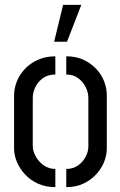

<svg xmlns="http://www.w3.org/2000/svg" viewBox="-20 -770 494 791"><path d="M203 -598 240 -750H315L256 -598ZM208 1Q169 1 137.5 -13Q106 -27 84 -50.5Q62 -74 50 -102Q38 -130 38 -158V-377Q38 -405 49 -433.5Q60 -462 82 -485.5Q104 -509 136 -523.5Q168 -538 208 -538V-463Q178 -463 157.5 -448.5Q137 -434 126 -412Q115 -390 115 -367V-168Q115 -148 127 -126Q139 -104 160 -89Q181 -74 208 -74ZM253 1V-74Q281 -74 301.5 -88.5Q322 -103 333 -124.5Q344 -146 344 -166V-367Q344 -389 333 -411Q322 -433 302 -448Q282 -463 253 -463V-538Q294 -538 324.5 -523.5Q355 -509 377 -485.5Q399 -462 409.5 -433.5Q420 -405 420 -377V-158Q420 -130 408.5 -102Q397 -74 375 -50.5Q353 -27 322.5 -13Q292 1 253 1Z"/></svg>

Font: Stick No Bills
Style: Regular
Weight: 400
Version: Version 2.000